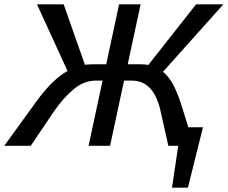

<svg xmlns="http://www.w3.org/2000/svg" viewBox="-31 -678 1059 893"><path d="M845 -86H913L843 195H769L798 0H752L715 -165Q683 -303 583 -303H546L481 0H381L446 -303H413Q360 -303 312 -263.5Q264 -224 218 -157L112 0H-11L138 -206Q213 -309 283 -348L141 -658H265L364 -377Q386 -379 397 -379H463L523 -658H623L563 -379H625Q643 -379 659 -376L881 -658H1008L727 -344Q755 -321 774.5 -284Q794 -247 810 -198Z"/></svg>

Font: Ysabeau Semibold
Style: Italic
Weight: 600
Italic angle: -12°
Designer: Christian Thalmann (Catharsis Fonts)
Version: Version 0.003